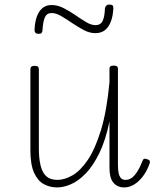

<svg xmlns="http://www.w3.org/2000/svg" viewBox="-20 -803 686 840"><path d="M230 17Q198 17 171.5 2.5Q145 -12 129 -47.5Q113 -83 113 -145V-500Q113 -508 117.5 -511.5Q122 -515 131 -515Q141 -515 145.5 -511.5Q150 -508 150 -500V-155Q150 -108 158 -77Q166 -46 183.5 -31Q201 -16 231 -16Q262 -16 296.5 -35.5Q331 -55 363.5 -102.5Q396 -150 421.5 -233Q447 -316 459 -443V-501Q459 -510 463.5 -513Q468 -516 478 -516Q487 -516 491.5 -513Q496 -510 496 -501V-81Q496 -63 498.5 -48.5Q501 -34 508 -25Q515 -16 529 -16Q544 -16 556 -24.5Q568 -33 580 -51.5Q592 -70 604 -100Q607 -108 612.5 -108.5Q618 -109 625 -106Q633 -104 635 -99Q637 -94 635 -89Q623 -54 604.5 -30.5Q586 -7 565.5 5Q545 17 524 17Q508 17 496 11.5Q484 6 475.5 -4.5Q467 -15 463 -31Q459 -47 459 -68V-272Q442 -189 414.5 -133Q387 -77 355 -44Q323 -11 290.5 3Q258 17 230 17ZM148 -655Q131 -655 131 -673Q133 -723 152 -752Q171 -781 206 -781Q232 -781 258.5 -767.5Q285 -754 309.5 -737Q334 -720 356.5 -706.5Q379 -693 398 -693Q420 -693 429 -711.5Q438 -730 439 -766Q442 -783 458 -783Q469 -783 472.5 -779.5Q476 -776 476 -765Q473 -715 453.5 -686.5Q434 -658 397 -658Q372 -658 346.5 -671.5Q321 -685 296 -702Q271 -719 248 -732.5Q225 -746 206 -746Q185 -746 176.5 -727.5Q168 -709 166 -671Q165 -662 161.5 -658.5Q158 -655 148 -655Z"/></svg>

Font: Playwrite FR Moderne Thin
Style: Regular
Weight: 250
Version: Version 1.002